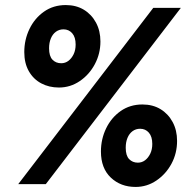

<svg xmlns="http://www.w3.org/2000/svg" viewBox="-20 -728 767 759"><path d="M52 0 586 -697H695L161 0ZM516 11Q457 11 418 -26Q379 -63 379 -129Q379 -178 399.5 -220.5Q420 -263 457 -289Q494 -315 543 -315Q584 -315 614.5 -296.5Q645 -278 662.5 -245.5Q680 -213 680 -171Q680 -122 658 -81Q636 -40 598.5 -14.5Q561 11 516 11ZM525 -85Q541 -85 553.5 -94.5Q566 -104 574 -120.5Q582 -137 582 -159Q582 -188 568.5 -203.5Q555 -219 534 -219Q517 -219 504 -209.5Q491 -200 484 -183Q477 -166 477 -144Q477 -113 490.5 -99Q504 -85 525 -85ZM213 -382Q174 -382 143 -398.5Q112 -415 94 -446.5Q76 -478 76 -522Q76 -571 96.5 -613.5Q117 -656 154 -682Q191 -708 240 -708Q281 -708 311.5 -689.5Q342 -671 359.5 -638.5Q377 -606 377 -564Q377 -516 355 -474.5Q333 -433 295.5 -407.5Q258 -382 213 -382ZM222 -478Q238 -478 250.5 -487.5Q263 -497 271 -513.5Q279 -530 279 -552Q279 -581 265.5 -596.5Q252 -612 231 -612Q214 -612 201 -602.5Q188 -593 181 -576Q174 -559 174 -537Q174 -506 187.5 -492Q201 -478 222 -478Z"/></svg>

Font: Hanken Grotesk Black
Style: Italic
Weight: 900
Italic angle: -8°
Designer: Alfredo Marco Pradil
Foundry: Hanken Design Co.
Version: Version 3.013